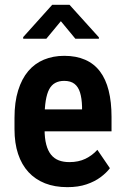

<svg xmlns="http://www.w3.org/2000/svg" viewBox="-20 -771 517 801"><path d="M261.2 9.8Q208.5 9.8 167.7 -6.3Q127 -22.5 98.6 -53.2Q70.3 -84 55.4 -128.9Q40.5 -173.8 40.5 -231.9V-279.3Q40.5 -345.2 55.7 -393.8Q70.8 -442.4 97.9 -474.4Q125 -506.3 163.3 -522.2Q201.7 -538.1 248 -538.1Q297.9 -538.1 335.2 -521.7Q372.6 -505.4 397 -473.1Q421.4 -440.9 433.3 -393.3Q445.3 -345.7 445.3 -283.2V-223.1H96.7V-314.5H322.3V-326.7Q321.3 -360.8 314 -384.8Q306.6 -408.7 290.8 -421.1Q274.9 -433.6 247.6 -433.6Q226.1 -433.6 210.4 -425Q194.8 -416.5 185.3 -398.7Q175.8 -380.9 170.9 -351.3Q166 -321.8 166 -279.3V-231.9Q166 -194.3 172.9 -168.2Q179.7 -142.1 192.9 -125.7Q206.1 -109.4 225.1 -102.1Q244.1 -94.7 269.5 -94.7Q307.6 -94.7 336.4 -108.6Q365.2 -122.6 386.2 -146L438.5 -69.3Q424.3 -50.3 399.9 -32Q375.5 -13.7 341.1 -2Q306.6 9.8 261.2 9.8ZM270 -751 392.6 -615.2V-609.4H294.4L233.9 -682.6L173.3 -609.4H76.7V-616.2L197.8 -751Z"/></svg>

Font: Roboto Condensed SemiBold
Style: Regular
Weight: 600
Designer: Christian Robertson
Foundry: Google
Version: Version 3.008; 2023